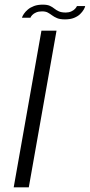

<svg xmlns="http://www.w3.org/2000/svg" viewBox="-20 -807 387 827"><path d="M39 0H104L223.5 -675H158.5ZM260 -723.5Q283 -723.5 299 -730Q315 -736.5 325 -746.2Q335 -756 340.5 -765.5Q346 -775 347 -781H311.5Q309.5 -776 303.5 -769.2Q297.5 -762.5 287 -757.8Q276.5 -753 263.5 -753Q245 -753 233.8 -758Q222.5 -763 214 -770Q205.5 -777 194.5 -782Q183.5 -787 164 -787Q142.5 -787 126.5 -781Q110.5 -775 99.8 -765.8Q89 -756.5 82.8 -747.2Q76.5 -738 74.5 -730.5H111Q112.5 -735.5 118.8 -742.2Q125 -749 135.8 -753.5Q146.5 -758 161 -758Q176.5 -758 186 -752.8Q195.5 -747.5 204.5 -740.8Q213.5 -734 226 -728.8Q238.5 -723.5 260 -723.5Z"/></svg>

Font: Anybody SemiExpanded Light
Style: Italic
Weight: 300
Width: 6
Italic angle: -10°
Version: Version 1.113;gftools[0.9.25]